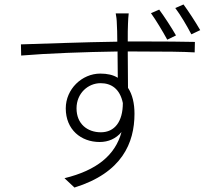

<svg xmlns="http://www.w3.org/2000/svg" viewBox="-20 -797 996 861"><path d="M877.8 -661.9C855.8 -699.9 824.9 -747.2 802.9 -777L766 -761C790.1 -729 817.1 -683.2 838.1 -643.1ZM769.2 -638.1C749.3 -673.3 715.9 -724.1 693.9 -753.9L657 -737.9C680 -706 709.2 -657 730.1 -619ZM432.2 -203.8C372.2 -203.8 323.2 -241.1 323.2 -311.1C323.2 -378.9 375 -424 431.1 -424C479 -424 517.8 -398.8 530.9 -334.9C530.9 -251.8 494.3 -203.8 432.2 -203.8ZM552.9 -611.2C552.9 -644.2 552.9 -672.9 554 -691.1C554 -702.1 556.1 -728.7 557.2 -736.9H498.9C501.1 -728.7 503.9 -704.9 503.9 -691.1C505 -674 506 -644.2 506 -610.1C355.1 -608 174.7 -600.9 73.9 -598L74.9 -547.9C192.8 -557.9 362.2 -563.9 507.1 -566.1C507.1 -523.1 508.2 -479 508.2 -448.2C487.2 -461.3 460.9 -467 430 -467C346.9 -467 274.9 -397 274.9 -311.1C274.9 -215.2 343.8 -160.2 426.8 -160.2C465.9 -160.2 500 -175.1 524.9 -204.9C496.8 -100.9 413.4 -33 269.2 2.1L313.9 44C527 -22 583.1 -155.9 583.1 -286.9C583.1 -333.1 573.9 -373.2 554 -403.1C554 -447.1 552.9 -508.9 552.9 -566.1H585.9C724.1 -566.1 802.9 -565 853 -562.1L854 -609C813.2 -610.1 712 -611.2 585.9 -611.2Z"/></svg>

Font: Karasuma Gothic
Style: Light
Weight: 300
Designer: Rasmus Andersson / Ryoko Nishizuka
Foundry: rsms
Version: Version 1.00